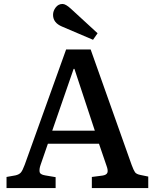

<svg xmlns="http://www.w3.org/2000/svg" viewBox="-20 -950 782 970"><path d="M13 0V-56L58 -64Q76 -68 85 -78Q94 -88 105 -118L314 -700H438L645 -117Q655 -90 662 -80Q669 -70 690 -66L729 -58V0H444V-56L498 -63Q518 -66 522.5 -77.5Q527 -89 518 -113L480 -224H222L185 -117Q178 -97 180 -82.5Q182 -68 208 -64L261 -55V0ZM244 -290H459L356 -602H352ZM450 -749 293 -816Q248 -835 248 -875Q248 -895 261.5 -912.5Q275 -930 296 -930Q312 -930 338 -906L473 -782Z"/></svg>

Font: Literata 12pt Medium
Style: Regular
Weight: 500
Designer: Latin by Veronika Burian and Jose Scaglione. Greek by Irene Vlachou. Cyrillic by Vera Evstafieva.
Foundry: TypeTogether
Version: Version 3.002